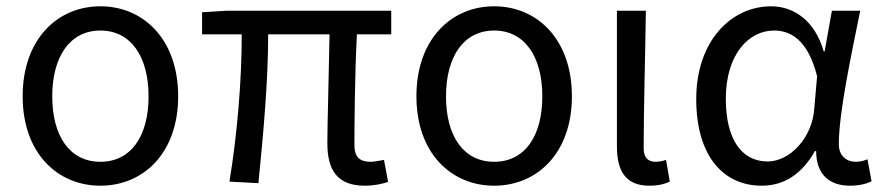

<svg xmlns="http://www.w3.org/2000/svg" viewBox="-20 -577 2805 610"><path d="M299 13C435 13 546 -90 546 -271C546 -453 435 -557 299 -557C163 -557 52 -453 52 -271C52 -90 163 13 299 13ZM299 -63C202 -63 146 -144 146 -271C146 -397 202 -480 299 -480C396 -480 452 -397 452 -271C452 -144 396 -63 299 -63Z M1139 13C1170 13 1195 7 1213 1L1200 -69C1180 -65 1166 -63 1157 -63C1123 -63 1106 -78 1106 -116C1106 -169 1107 -344 1114 -468H1223V-543H700L622 -538V-468H748C748 -321 734 -153 709 0L801 5C816 -147 832 -315 832 -468H1027C1025 -348 1020 -179 1020 -122C1020 -35 1053 13 1139 13Z M1550 13C1686 13 1797 -90 1797 -271C1797 -453 1686 -557 1550 -557C1414 -557 1303 -453 1303 -271C1303 -90 1414 13 1550 13ZM1550 -63C1453 -63 1397 -144 1397 -271C1397 -397 1453 -480 1550 -480C1647 -480 1703 -397 1703 -271C1703 -144 1647 -63 1550 -63Z M2043 13C2074 13 2093 7 2108 0L2096 -69C2084 -65 2073 -63 2063 -63C2040 -63 2025 -75 2025 -106C2025 -237 2030 -396 2032 -543H1940V-112C1940 -32 1969 13 2043 13Z M2400 13C2471 13 2528 -24 2569 -97H2573C2573 -22 2616 13 2680 13C2712 13 2735 6 2749 -1L2736 -71C2725 -66 2711 -63 2699 -63C2669 -63 2645 -82 2645 -119C2645 -218 2684 -400 2713 -543H2623L2600 -414H2597C2567 -517 2497 -557 2430 -557C2304 -557 2192 -448 2192 -262C2192 -83 2277 13 2400 13ZM2419 -64C2335 -64 2286 -136 2286 -263C2286 -406 2360 -480 2439 -480C2490 -480 2546 -453 2576 -335L2567 -232C2561 -140 2490 -64 2419 -64Z"/></svg>

Font: Noto Sans Mono CJK SC
Style: Regular
Weight: 400
Designer: Ryoko NISHIZUKA 西塚涼子 (kana, bopomofo & ideographs); Paul D. Hunt (Latin, Greek & Cyrillic); Sandoll Communications 산돌커뮤니
Foundry: Adobe
Version: Version 2.004;hotconv 1.0.118;makeotfexe 2.5.65603